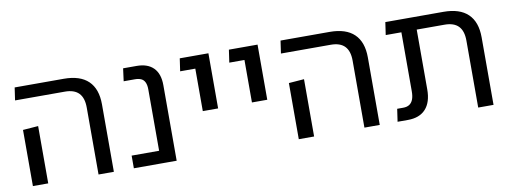

<svg xmlns="http://www.w3.org/2000/svg" viewBox="-53 -864 3013 1135"><g transform="rotate(-10 1454.0 -296.5)"><path d="M463 0V-402Q463 -460 435.5 -488.5Q408 -517 352 -517H53L64 -593H359Q456 -593 505.5 -545.5Q555 -498 555 -405V0ZM69 0V-337L161 -344V0Z M840 0V-445Q840 -470 832.5 -486.5Q825 -503 810 -510Q795 -517 773 -517H705L715 -593H796Q862 -593 897 -557.5Q932 -522 932 -454V0ZM675 0V-76H884V0Z M1135 -262V-593H1227V-262ZM1044 -517 1055 -593H1187V-517Z M1430 -262V-593H1522V-262ZM1339 -517 1350 -593H1482V-517Z M2059 0V-402Q2059 -460 2031.5 -488.5Q2004 -517 1948 -517H1649L1660 -593H1955Q2052 -593 2101.5 -545.5Q2151 -498 2151 -405V0ZM1665 0V-337L1757 -344V0Z M2742 0V-402Q2742 -460 2714.5 -488.5Q2687 -517 2631 -517H2372V-593H2638Q2735 -593 2784.5 -545.5Q2834 -498 2834 -405V0ZM2258 0 2269 -76H2305Q2328 -76 2342.5 -85.5Q2357 -95 2364.5 -114Q2372 -133 2372 -163V-573H2464V-158Q2464 -81 2427 -40.5Q2390 0 2320 0ZM2278 -517 2289 -593H2416V-517Z"/></g></svg>

Font: Noto Sans Hebrew Thin
Style: Regular
Weight: 400
Version: Version 3.001